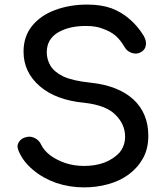

<svg xmlns="http://www.w3.org/2000/svg" viewBox="-20 -810 728 840"><path d="M347.7 9.8Q284.2 9.8 225.6 -9.8Q168 -30.3 125 -66.4Q82 -101.6 61.5 -149.4Q57.6 -159.2 56.6 -168Q56.6 -178.7 62.5 -188.5Q73.2 -206.1 97.7 -210.9Q116.2 -214.8 133.8 -205.1Q151.4 -196.3 160.2 -176.8Q171.9 -152.3 199.2 -130.9Q226.6 -110.4 265.6 -96.7Q304.7 -84 347.7 -84Q396.5 -84 436.5 -98.6Q476.6 -114.3 502 -141.6Q527.3 -170.9 527.3 -212.9Q527.3 -265.6 485.4 -307.6Q444.3 -349.6 348.6 -360.4Q224.6 -372.1 154.3 -432.6Q83 -494.1 83 -584Q83 -650.4 120.1 -696.3Q157.2 -742.2 219.7 -765.6Q284.2 -790 362.3 -790Q422.9 -790 468.8 -773.4Q513.7 -755.9 547.9 -725.6Q582 -696.3 607.4 -655.3Q621.1 -632.8 618.2 -613.3Q616.2 -593.8 598.6 -583Q580.1 -571.3 557.6 -578.1Q536.1 -585 525.4 -603.5Q508.8 -632.8 486.3 -653.3Q462.9 -672.9 431.6 -683.6Q401.4 -696.3 359.4 -696.3Q285.2 -697.3 235.4 -668.9Q184.6 -639.6 184.6 -581.1Q184.6 -550.8 200.2 -523.4Q215.8 -496.1 256.8 -475.6Q298.8 -456.1 377 -448.2Q496.1 -435.5 562.5 -376Q628.9 -315.4 628.9 -215.8Q628.9 -159.2 605.5 -117.2Q582 -75.2 542 -45.9Q502.9 -17.6 452.1 -3.9Q402.3 9.8 347.7 9.8Z"/></svg>

Font: Abed
Style: Bold
Weight: 700
Designer: Johan Aakerlund
Version: Version 3.105